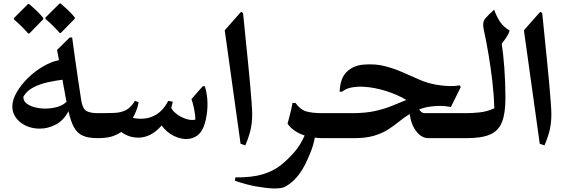

<svg xmlns="http://www.w3.org/2000/svg" viewBox="-20 -785 3218 1091"><path d="M390 -572Q399 -506 406.5 -452Q414 -398 422.5 -341.5Q431 -285 442 -212Q450 -165 472.5 -153.5Q495 -142 535 -142Q555 -142 565.5 -121Q576 -100 576 -74Q576 -46 566 -23Q556 0 535 0Q482 0 450.5 -14Q419 -28 400.5 -61.5Q382 -95 369 -153Q342 -101 297.5 -77.5Q253 -54 206 -54Q163 -54 127.5 -70.5Q92 -87 71 -115.5Q50 -144 50 -180Q50 -218 75 -261Q100 -304 139.5 -342.5Q179 -381 225.5 -408Q272 -435 315 -443Q313 -457 310 -471.5Q307 -486 304 -501L376 -572ZM113 -236Q111 -214 129.5 -198.5Q148 -183 177.5 -175.5Q207 -168 237 -168Q273 -168 306 -177.5Q339 -187 358 -207Q355 -221 352 -237.5Q349 -254 346 -271Q343 -285 340.5 -300Q338 -315 335 -332Q295 -327 251.5 -317.5Q208 -308 170.5 -289Q133 -270 113 -236ZM319 -598Q300 -620 280 -639.5Q260 -659 238 -678V-685L318 -765H325Q346 -747 366 -728Q386 -709 405 -686V-679L326 -598ZM140 -595Q121 -617 101 -636.5Q81 -656 59 -675V-682L139 -762H146Q167 -744 187 -725Q207 -706 226 -683V-676L147 -595Z M535 0Q502 0 484.5 -21Q467 -42 466 -67Q465 -95 483.5 -118.5Q502 -142 535 -142H542Q594 -142 630.5 -143.5Q667 -145 695 -159Q723 -173 747 -212L768 -204Q763 -178 754.5 -156.5Q746 -135 735 -115Q779 -106 818 -114Q895 -131 936 -212L962 -207Q958 -189 953 -172Q962 -153 986 -135.5Q1010 -118 1038.5 -109Q1067 -100 1090 -105Q1090 -134 1082.5 -168.5Q1075 -203 1068 -222L1132 -295H1144Q1158 -249 1159 -200.5Q1160 -152 1149 -104Q1139 -59 1120.5 -34.5Q1102 -10 1074 -1Q1035 12 990 -3.5Q945 -19 913 -54Q905 -63 898 -72Q851 -16 791 -5Q763 0 731 -6.5Q699 -13 669 -35Q638 -15 608 -7.5Q578 0 535 0Z M1361 -711Q1363 -692 1366.5 -657Q1370 -622 1375 -572Q1381 -511 1388 -443.5Q1395 -376 1400.5 -314Q1406 -252 1409.5 -205Q1413 -158 1413 -137Q1413 -86 1403.5 -46Q1394 -6 1374 41L1347 32L1257 -613L1350 -718Z M1534 286Q1489 284 1433.5 274Q1378 264 1315 242L1317 223Q1410 224 1471 206Q1532 188 1575 154Q1618 120 1656 75Q1688 38 1711 -15Q1645 -37 1614 -82Q1618 -100 1626.5 -130Q1635 -160 1642 -200H1659Q1685 -163 1718.5 -152.5Q1752 -142 1813 -142Q1833 -142 1843 -125.5Q1853 -109 1853 -68Q1853 -42 1843 -21Q1833 0 1813 0Q1790 0 1769 -3Q1765 19 1758.5 41Q1752 63 1743 84Q1714 158 1683.5 200Q1653 242 1618 265Q1594 281 1577 283.5Q1560 286 1534 286Z M2414 0Q2376 0 2346 -38Q2316 -76 2308 -137Q2275 -117 2246 -93Q2217 -69 2183.5 -48Q2150 -27 2104.5 -13.5Q2059 0 1993 0H1813Q1778 0 1760.5 -22.5Q1743 -45 1743 -71Q1743 -98 1761 -120Q1779 -142 1813 -142H1979Q2058 -142 2113 -154.5Q2168 -167 2209.5 -184.5Q2251 -202 2289 -217Q2238 -248 2171.5 -268.5Q2105 -289 2046 -292Q2008 -294 1976 -287.5Q1944 -281 1924 -264H1910Q1913 -342 1951.5 -378Q1990 -414 2048 -418Q2114 -423 2166 -409.5Q2218 -396 2264 -376Q2313 -355 2360.5 -333.5Q2408 -312 2463 -303Q2498 -297 2531 -296Q2564 -295 2593 -300L2598 -290L2542 -177Q2485 -188 2431 -180Q2411 -178 2394 -173.5Q2377 -169 2362 -164Q2373 -142 2394 -142H2635Q2656 -142 2666.5 -119.5Q2677 -97 2676 -70Q2676 -44 2665.5 -22Q2655 0 2635 0Z M2876 -611Q2869 -589 2854 -568Q2839 -547 2831 -536Q2840 -478 2846 -396Q2852 -314 2852 -226Q2852 -143 2833 -93Q2814 -43 2766.5 -21.5Q2719 0 2632 0Q2599 0 2582.5 -22Q2566 -44 2566 -70Q2566 -97 2582.5 -119.5Q2599 -142 2632 -142Q2664 -142 2706.5 -146.5Q2749 -151 2789 -170Q2787 -242 2778 -320Q2769 -398 2756 -475.5Q2743 -553 2728 -621Q2720 -659 2737.5 -680Q2755 -701 2788 -730Q2802 -690 2821.5 -661Q2841 -632 2876 -611Z M3061 -711Q3063 -692 3066.5 -657Q3070 -622 3075 -572Q3081 -511 3088 -443.5Q3095 -376 3100.5 -314Q3106 -252 3109.5 -205Q3113 -158 3113 -137Q3113 -86 3103.5 -46Q3094 -6 3074 41L3047 32L2957 -613L3050 -718Z"/></svg>

Font: Bona Nova
Style: Bold
Weight: 700
Designer: Mateusz Machalski
Foundry: Capitalics
Version: Version 4.001; ttfautohint (v1.8.3)